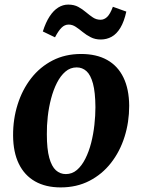

<svg xmlns="http://www.w3.org/2000/svg" viewBox="-20 -803 618 836"><path d="M333 -568Q400 -568 446.5 -542Q493 -516 517.5 -465.5Q542 -415 542.5 -342.5Q542.5 -271 522.2 -207Q502 -143 463.2 -93.5Q424.5 -44 369.2 -15.5Q314 13 244 13Q179 13 132.8 -13.2Q86.5 -39.5 62 -89.8Q37.5 -140 37 -212.5Q36.5 -284 56.8 -348.2Q77 -412.5 115.5 -462Q154 -511.5 209 -539.8Q264 -568 333 -568ZM314 -509.5Q286 -509.5 264.8 -491.2Q243.5 -473 228 -442.5Q212.5 -412 202.5 -374Q192.5 -336 188 -295.8Q183.5 -255.5 184 -218.5Q184 -154 194.5 -116Q205 -78 223.5 -61.5Q242 -45 266.5 -45Q294 -45 315 -63Q336 -81 351.5 -111.8Q367 -142.5 376.8 -180.5Q386.5 -218.5 391 -259Q395.5 -299.5 395.5 -336.5Q395 -401.5 384.8 -439.2Q374.5 -477 356.5 -493.2Q338.5 -509.5 314 -509.5ZM166.5 -666Q179 -705.5 196 -731.5Q213 -757.5 233.5 -770.2Q254 -783 277 -783Q302.5 -783 320.8 -773Q339 -763 354.2 -750Q369.5 -737 384.5 -727Q399.5 -717 418 -717Q433.5 -717 446.5 -729.2Q459.5 -741.5 471.5 -773.5L530 -752.5Q520.5 -709 504.2 -682Q488 -655 466.2 -643Q444.5 -631 418.5 -631Q394.5 -631 375.2 -640.8Q356 -650.5 340.2 -663.5Q324.5 -676.5 309.8 -686.2Q295 -696 279 -696Q261.5 -696 247.8 -682.2Q234 -668.5 219.5 -640.5Z"/></svg>

Font: Merriweather 20pt
Style: Bold Italic
Weight: 700
Italic angle: -7.8°
Version: Version 2.101